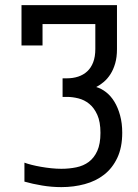

<svg xmlns="http://www.w3.org/2000/svg" viewBox="-20 -539 553 767"><path d="M225.1 135.3Q256.3 135.3 284.9 129.4Q313.5 123.5 334.7 107.7Q356 91.8 368.7 63.7Q381.3 35.6 381.3 -8.3Q381.3 -52.2 368.7 -80.3Q356 -108.4 336.4 -124.3Q316.9 -140.1 293.2 -146Q269.5 -151.9 248 -151.9H230V-226.1H246.6Q271.5 -226.1 292.2 -232.9Q313 -239.7 328.4 -253.9Q343.8 -268.1 352.3 -290.3Q360.8 -312.5 360.8 -343.3V-442.9H149.9V-357.4H65.9V-518.6H447.3V-342.8Q447.3 -310.5 440.2 -285.9Q433.1 -261.2 421.4 -242.9Q409.7 -224.6 394.8 -211.9Q379.9 -199.2 364.3 -191.4Q384.8 -185.5 403.8 -170.7Q422.9 -155.8 437 -132.6Q451.2 -109.4 459.7 -78.1Q468.3 -46.9 468.3 -8.8Q468.3 49.8 448.7 91.3Q429.2 132.8 396 158.7Q362.8 184.6 318.6 196.5Q274.4 208.5 225.1 208.5Q186.5 208.5 148.2 202.1Q109.9 195.8 77.6 186.5V110.8Q89.4 115.2 106.7 119.6Q124 124 143.8 127.4Q163.6 130.9 184.6 133.1Q205.6 135.3 225.1 135.3Z"/></svg>

Font: Arian AMU
Style: Regular
Weight: 400
Designer: Ruben Hakobyan (Tarumian)
Foundry: Ruben Hakobyan (Tarumian)
Version: Version 4.003